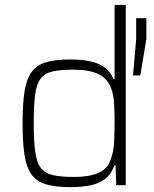

<svg xmlns="http://www.w3.org/2000/svg" viewBox="-20 -763 635 791"><path d="M271 8Q209 8 170 -3.5Q131 -15 110 -44Q89 -73 81 -124Q73 -175 73 -255Q73 -335 81 -386Q89 -437 110 -466Q131 -495 169.5 -506.5Q208 -518 270 -518Q341 -518 385 -500Q429 -482 447 -438H452V-743H498V0H459L456 -81H451Q437 -42 409 -23Q381 -4 345 2Q309 8 271 8ZM286 -34Q348 -34 386 -51Q424 -68 436 -105Q448 -139 450 -176.5Q452 -214 452 -267Q452 -303 450 -336.5Q448 -370 439 -396Q424 -439 386 -457.5Q348 -476 281 -476Q228 -476 196 -468.5Q164 -461 147 -438.5Q130 -416 124.5 -372Q119 -328 119 -255Q119 -182 125 -138Q131 -94 148 -71.5Q165 -49 198 -41.5Q231 -34 286 -34ZM528 -452 541 -602V-688H583V-602L558 -452Z"/></svg>

Font: Saira ExtraLight
Style: Regular
Weight: 200
Designer: Hector Gatti with collaboration of the Omnibus-Type team
Foundry: Omnibus-Type
Version: Version 1.100; ttfautohint (v1.8.3)